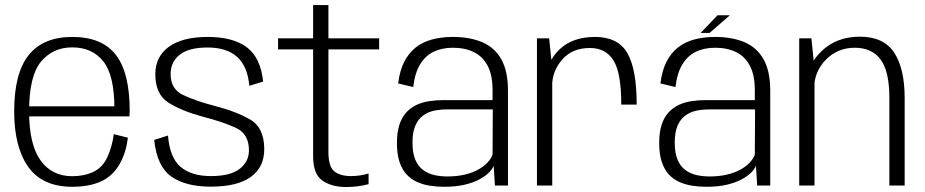

<svg xmlns="http://www.w3.org/2000/svg" viewBox="-20 -746 3718 772"><path d="M270.5 5V-37.5Q188 -37.5 142.5 -101.8Q97 -166 97 -298Q97 -440.5 144.8 -498Q192.5 -555.5 270.5 -555.5Q350.5 -555.5 395.2 -499.5Q440 -443.5 440 -310L445.5 -318.5H88.5V-278H500.5Q501.5 -288.5 501.5 -300Q501.5 -453.5 445.8 -525.5Q390 -597.5 270.5 -597.5Q154.5 -597.5 95.8 -525Q37 -452.5 37 -298Q37 -154.5 93.8 -74.8Q150.5 5 270.5 5ZM270.5 -37.5V5Q338 5 385 -16Q432 -37 459.5 -83.8Q487 -130.5 494 -192.5L437.5 -206.5Q431 -156 411.5 -114Q392 -72 355 -54.8Q318 -37.5 270.5 -37.5Z M827 4.5Q935 4.5 988.8 -34.8Q1042.5 -74 1042.5 -146Q1042.5 -233.5 984.5 -266.2Q926.5 -299 842 -320.5Q765.5 -340.5 715.8 -364.2Q666 -388 666 -448Q666 -497 702.8 -526Q739.5 -555 814.5 -555Q892 -555 933.8 -517Q975.5 -479 982.5 -401L1038 -418Q1028 -514 972.5 -555.8Q917 -597.5 815 -597.5Q714 -597.5 659.2 -558Q604.5 -518.5 604.5 -447.5Q604.5 -366 658.5 -332.5Q712.5 -299 796.5 -276.5Q875 -256.5 928 -232.2Q981 -208 981 -141.5Q981 -96 943.5 -67Q906 -38 828 -38Q750 -38 706.2 -75Q662.5 -112 655.5 -201L600 -183.5Q611 -77 668.8 -36.2Q726.5 4.5 827 4.5Z M1371.5 6Q1419 6 1462 -5.5V-48.5Q1428 -38 1391.5 -38Q1348 -38 1324.2 -57Q1300.5 -76 1300.5 -135V-547.5H1504.5V-592H1300.5V-725.5H1239V-592H1098V-547.5H1239V-118.5Q1239 -45.5 1276.5 -19.8Q1314 6 1371.5 6Z M1766 5Q1812.5 5 1847.8 -3.2Q1883 -11.5 1907.5 -24.8Q1932 -38 1946.2 -52.5Q1960.5 -67 1965 -79.5L1970 0H2022.5V-381Q2022.5 -460 1995.8 -507.5Q1969 -555 1919.2 -576.2Q1869.5 -597.5 1800.5 -597.5Q1755 -597.5 1717 -587.2Q1679 -577 1650.8 -554.5Q1622.5 -532 1604.8 -496.5Q1587 -461 1581 -410.5L1641.5 -396Q1648 -452 1669 -486.8Q1690 -521.5 1723.2 -537.8Q1756.5 -554 1801 -554Q1849.5 -554 1885.2 -536.5Q1921 -519 1940.8 -481.5Q1960.5 -444 1960.5 -383.5V-343.5H1763Q1733.5 -343.5 1705.8 -339.2Q1678 -335 1654.5 -324Q1631 -313 1613.2 -293.5Q1595.5 -274 1585.8 -244Q1576 -214 1576 -171Q1576 -127 1586 -96.2Q1596 -65.5 1613.8 -45.8Q1631.5 -26 1655.5 -15Q1679.5 -4 1707.5 0.5Q1735.5 5 1766 5ZM1779 -36.5Q1751 -36.5 1725.8 -42.2Q1700.5 -48 1680.8 -62.8Q1661 -77.5 1649.8 -104.2Q1638.5 -131 1638.5 -172.5Q1638.5 -214 1649.8 -240.2Q1661 -266.5 1680.5 -281Q1700 -295.5 1724.8 -300.8Q1749.5 -306 1776.5 -306H1961.5L1960.5 -124.5Q1955 -108.5 1940.5 -92.8Q1926 -77 1903 -64.2Q1880 -51.5 1848.8 -44Q1817.5 -36.5 1779 -36.5Z M2478 -325.5H2540Q2540 -468.5 2502.2 -533Q2464.5 -597.5 2372.5 -597.5Q2281 -597.5 2228.5 -546.2Q2176 -495 2176 -423L2200 -400.5Q2200 -459.5 2240.2 -506.2Q2280.5 -553 2352 -553Q2415.5 -553 2446.8 -503Q2478 -453 2478 -325.5ZM2139 0H2200.5V-470.5L2188 -592H2139Z M2820.5 5Q2867 5 2902.2 -3.2Q2937.5 -11.5 2962 -24.8Q2986.5 -38 3000.8 -52.5Q3015 -67 3019.5 -79.5L3024.5 0H3077V-381Q3077 -460 3050.2 -507.5Q3023.5 -555 2973.8 -576.2Q2924 -597.5 2855 -597.5Q2809.5 -597.5 2771.5 -587.2Q2733.5 -577 2705.2 -554.5Q2677 -532 2659.2 -496.5Q2641.5 -461 2635.5 -410.5L2696 -396Q2702.5 -452 2723.5 -486.8Q2744.5 -521.5 2777.8 -537.8Q2811 -554 2855.5 -554Q2904 -554 2939.8 -536.5Q2975.5 -519 2995.2 -481.5Q3015 -444 3015 -383.5V-343.5H2817.5Q2788 -343.5 2760.2 -339.2Q2732.5 -335 2709 -324Q2685.5 -313 2667.8 -293.5Q2650 -274 2640.2 -244Q2630.5 -214 2630.5 -171Q2630.5 -127 2640.5 -96.2Q2650.5 -65.5 2668.2 -45.8Q2686 -26 2710 -15Q2734 -4 2762 0.5Q2790 5 2820.5 5ZM2833.5 -36.5Q2805.5 -36.5 2780.2 -42.2Q2755 -48 2735.2 -62.8Q2715.5 -77.5 2704.2 -104.2Q2693 -131 2693 -172.5Q2693 -214 2704.2 -240.2Q2715.5 -266.5 2735 -281Q2754.5 -295.5 2779.2 -300.8Q2804 -306 2831 -306H3016L3015 -124.5Q3009.5 -108.5 2995 -92.8Q2980.5 -77 2957.5 -64.2Q2934.5 -51.5 2903.2 -44Q2872 -36.5 2833.5 -36.5ZM2797 -613.5H2833L2914.5 -684.5H2865Z M3193.5 0H3255V-469L3242.5 -592H3193.5ZM3556 0H3617.5V-352Q3617.5 -470 3575.5 -534.2Q3533.5 -598.5 3437.5 -598.5Q3344 -598.5 3284 -541Q3224 -483.5 3224 -414L3253 -386Q3253 -457.5 3300.5 -505.8Q3348 -554 3416.5 -554Q3486.5 -554 3521.2 -506.2Q3556 -458.5 3556 -352.5Z"/></svg>

Font: Anybody UltraCondensed Thin Light
Style: Regular
Weight: 300
Version: Version 1.111